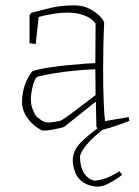

<svg xmlns="http://www.w3.org/2000/svg" viewBox="-20 -479 519 715"><path d="M218 -6Q197 0 175 4Q153 8 138 7Q121 0 103.5 -15.5Q86 -31 74 -53Q62 -75 62 -99Q62 -132 72.5 -162.5Q83 -193 101 -214Q126 -222 162 -227.5Q198 -233 234.5 -236.5Q271 -240 298.5 -242Q326 -244 335 -244L336 -391Q322 -411 294.5 -421.5Q267 -432 233 -432Q205 -432 175.5 -427Q146 -422 124 -416L113 -315L90 -318V-422L96 -431Q128 -440 168 -449.5Q208 -459 257 -459Q288 -459 312 -447Q336 -435 351 -419.5Q366 -404 368 -394Q366 -357 365 -308Q364 -259 364 -215Q364 -155 366 -104Q368 -53 371 -28L459 -43L462 -29Q437 -19 408.5 -9.5Q380 0 351 7L339 -6L337 -98L336 -100Q305 -75 271.5 -48.5Q238 -22 218 -6ZM116 -45Q131 -32 141.5 -27Q152 -22 166.5 -23Q181 -24 207 -30Q222 -39 246.5 -57Q271 -75 295.5 -94Q320 -113 336 -125L335 -221Q303 -220 264.5 -216.5Q226 -213 187.5 -207Q149 -201 118 -193Q108 -183 101.5 -156.5Q95 -130 95 -109Q95 -88 102.5 -70Q110 -52 116 -45ZM354 -9H379Q327 30 302.5 60Q278 90 278 105Q278 142 292.5 165Q307 188 332 194Q358 191 377.5 183.5Q397 176 425 159L435 172Q413 189 388 202.5Q363 216 344 216Q327 216 307.5 209Q288 202 273 185Q264 175 257.5 155.5Q251 136 251 118Q251 82 280.5 52Q310 22 354 -9Z"/></svg>

Font: Labrada ExtraLight
Style: Regular
Weight: 200
Designer: Mercedes Jáuregui
Foundry: Omnibus-Type Team
Version: Version 1.000; ttfautohint (v1.8.4.7-5d5b)